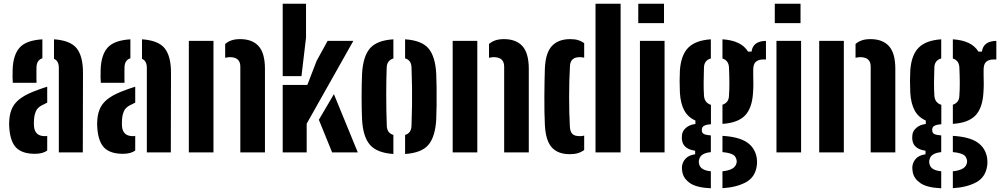

<svg xmlns="http://www.w3.org/2000/svg" viewBox="-20 -820 5382 1033"><path d="M49 -374.5Q48 -384.5 47.5 -405.5Q47 -426.5 48 -446.5Q51 -525 85.8 -564Q120.5 -603 208 -608.5V-506.5Q179 -497.5 176.5 -462Q176 -454 176 -434.8Q176 -415.5 176 -397.5Q176 -379.5 176.5 -374.5ZM296.5 0V-455.5Q296.5 -492.5 270.5 -503.5V-608.5Q359.5 -602.5 393.2 -559.2Q427 -516 426.5 -426L425.5 0ZM30 -130.5Q29 -140 29 -153.2Q29 -166.5 30 -175.5Q33 -215 48.2 -243.8Q63.5 -272.5 95.8 -294.5Q128 -316.5 182.5 -336Q195.5 -341 208.2 -345.2Q221 -349.5 234 -353.5V-267.5Q229 -265.5 224.2 -263Q219.5 -260.5 214.5 -258Q183 -244.5 173.5 -222.2Q164 -200 163 -175Q162 -162 162.2 -156.2Q162.5 -150.5 163 -140Q167.5 -87.5 221.5 -87.5Q229 -87.5 234 -89V-10Q210 7.5 168 7.5Q101 7.5 68.5 -24Q36 -55.5 30 -130.5Z M522.5 -374.5Q521.5 -384.5 521 -405.5Q520.5 -426.5 521.5 -446.5Q524.5 -525 559.2 -564Q594 -603 681.5 -608.5V-506.5Q652.5 -497.5 650 -462Q649.5 -454 649.5 -434.8Q649.5 -415.5 649.5 -397.5Q649.5 -379.5 650 -374.5ZM770 0V-455.5Q770 -492.5 744 -503.5V-608.5Q833 -602.5 866.8 -559.2Q900.5 -516 900 -426L899 0ZM503.5 -130.5Q502.5 -140 502.5 -153.2Q502.5 -166.5 503.5 -175.5Q506.5 -215 521.8 -243.8Q537 -272.5 569.2 -294.5Q601.5 -316.5 656 -336Q669 -341 681.8 -345.2Q694.5 -349.5 707.5 -353.5V-267.5Q702.5 -265.5 697.8 -263Q693 -260.5 688 -258Q656.5 -244.5 647 -222.2Q637.5 -200 636.5 -175Q635.5 -162 635.8 -156.2Q636 -150.5 636.5 -140Q641 -87.5 695 -87.5Q702.5 -87.5 707.5 -89V-10Q683.5 7.5 641.5 7.5Q574.5 7.5 542 -24Q509.5 -55.5 503.5 -130.5Z M1273 0V-462.5Q1272.5 -512.5 1216.5 -512.5Q1206 -512.5 1191.5 -509V-583.5Q1206 -596 1225.2 -602.8Q1244.5 -609.5 1272 -609.5Q1336.5 -609.5 1370.8 -572.5Q1405 -535.5 1405.5 -451V0ZM996 0V-600H1128.5V0Z M1501 -410.5V-800H1626.5V-617.5L1602 -410.5ZM1501 0V-363H1633.5L1683.5 -492.5L1742.5 -600H1881L1630 -154.5V0ZM1695.5 -175.5 1776.5 -313.5 1905 0H1767Z M1928 -176.5Q1927 -198 1926.2 -230.5Q1925.5 -263 1925.5 -299Q1925.5 -335 1926.2 -368.2Q1927 -401.5 1928 -424Q1933.5 -518 1971 -560.5Q2008.5 -603 2096.5 -608.5V-505.5Q2061.5 -494.5 2060.5 -456.5Q2058 -390.5 2058 -308.5Q2058 -226.5 2061 -144Q2062 -104 2096.5 -94V8.5Q2008 2.5 1970.5 -40.8Q1933 -84 1928 -176.5ZM2159.5 8.5V-94Q2193 -103.5 2194 -144Q2196 -203 2196.8 -253.2Q2197.5 -303.5 2196.8 -352.2Q2196 -401 2194 -457Q2193 -496.5 2159.5 -506V-608.5Q2249.5 -602.5 2285.8 -559Q2322 -515.5 2327 -424Q2328.5 -393.5 2329 -347Q2329.5 -300.5 2329 -253.8Q2328.5 -207 2327 -176.5Q2321.5 -84 2285 -40.8Q2248.5 2.5 2159.5 8.5Z M2692.5 0V-462.5Q2692 -512.5 2636 -512.5Q2625.5 -512.5 2611 -509V-583.5Q2625.5 -596 2644.8 -602.8Q2664 -609.5 2691.5 -609.5Q2756 -609.5 2790.2 -572.5Q2824.5 -535.5 2825 -451V0ZM2415.5 0V-600H2548V0Z M3184 0V-800H3319V0ZM2911.5 -149Q2910 -178.5 2909.2 -218.8Q2908.5 -259 2908.8 -302.2Q2909 -345.5 2909.8 -384.5Q2910.5 -423.5 2911.5 -451Q2915 -536.5 2949.8 -573Q2984.5 -609.5 3047.5 -609.5Q3073 -609.5 3091 -604Q3109 -598.5 3123 -588V-509.5Q3112 -512.5 3099.5 -512.5Q3049 -512.5 3046.5 -465.5Q3042 -385.5 3042 -298.5Q3042 -211.5 3046 -138.5Q3047.5 -111.5 3059.5 -99.5Q3071.5 -87.5 3099.5 -87.5Q3112.5 -87.5 3123 -90.5V-13Q3108.5 -2 3089.8 3.8Q3071 9.5 3045.5 9.5Q2981.5 9.5 2948.5 -27.2Q2915.5 -64 2911.5 -149Z M3414 -695.5V-800H3552.5V-695.5ZM3423 0V-600H3555.5V0Z M3804.5 193Q3728 189.5 3693.2 165.8Q3658.5 142 3651.5 107.5Q3650 101 3649.2 91.2Q3648.5 81.5 3649.5 73.5Q3653 49.5 3669.8 32.2Q3686.5 15 3720 10V-9Q3656 -18.5 3649.5 -65.5Q3648 -76.5 3648.5 -82.2Q3649 -88 3649.5 -95.5Q3652 -116 3671 -132.5Q3690 -149 3721.5 -153V-171.5Q3681.5 -189 3661.5 -226Q3641.5 -263 3638 -321Q3636.5 -359.5 3636.5 -384.8Q3636.5 -410 3638 -441.5Q3644 -524 3683 -563.5Q3722 -603 3804.5 -608.5V-505.5Q3768.5 -495.5 3767.5 -456.5Q3766 -416.5 3765.8 -378.8Q3765.5 -341 3767.5 -306Q3770 -267 3805 -256V-151.5Q3777.5 -149.5 3766.8 -142.5Q3756 -135.5 3756 -123V-119Q3756 -106.5 3765 -100.2Q3774 -94 3804.5 -91.5V-1.5Q3750 4 3742 36.5Q3739.5 43.5 3739.8 51Q3740 58.5 3742 64.5Q3750 96.5 3804.5 101.5ZM3867 -153.5V-256.5Q3900 -267.5 3902 -302.5Q3904.5 -337.5 3904.2 -377.5Q3904 -417.5 3902 -458.5Q3899.5 -495.5 3867 -505V-608.5Q3968.5 -602 4004.5 -542.5H4023.5Q4031 -599 4101 -600V-500H4086.5Q4061 -500 4046.8 -487.8Q4032.5 -475.5 4032.5 -444.5V-417Q4033 -390.5 4033.2 -370.8Q4033.5 -351 4031.5 -321Q4026.5 -238.5 3988.5 -198.8Q3950.5 -159 3867 -153.5ZM3867 192.5V101.5Q3897.5 98.5 3916.5 89Q3935.5 79.5 3941 62.5Q3947 48 3940 32Q3935.5 16.5 3916.5 8.8Q3897.5 1 3867 -1.5V-89Q3954 -84 3998 -54.8Q4042 -25.5 4051.5 29.5Q4052.5 37.5 4053 48.8Q4053.5 60 4051.5 73Q4042.5 134.5 3992 161.2Q3941.5 188 3867 192.5Z M4148.5 -695.5V-800H4287V-695.5ZM4157.5 0V-600H4290V0Z M4664.5 0V-462.5Q4664 -512.5 4608 -512.5Q4597.5 -512.5 4583 -509V-583.5Q4597.5 -596 4616.8 -602.8Q4636 -609.5 4663.5 -609.5Q4728 -609.5 4762.2 -572.5Q4796.5 -535.5 4797 -451V0ZM4387.5 0V-600H4520V0Z M5044 193Q4967.5 189.5 4932.8 165.8Q4898 142 4891 107.5Q4889.5 101 4888.8 91.2Q4888 81.5 4889 73.5Q4892.5 49.5 4909.2 32.2Q4926 15 4959.5 10V-9Q4895.5 -18.5 4889 -65.5Q4887.5 -76.5 4888 -82.2Q4888.5 -88 4889 -95.5Q4891.5 -116 4910.5 -132.5Q4929.5 -149 4961 -153V-171.5Q4921 -189 4901 -226Q4881 -263 4877.5 -321Q4876 -359.5 4876 -384.8Q4876 -410 4877.5 -441.5Q4883.5 -524 4922.5 -563.5Q4961.5 -603 5044 -608.5V-505.5Q5008 -495.5 5007 -456.5Q5005.5 -416.5 5005.2 -378.8Q5005 -341 5007 -306Q5009.5 -267 5044.5 -256V-151.5Q5017 -149.5 5006.2 -142.5Q4995.5 -135.5 4995.5 -123V-119Q4995.5 -106.5 5004.5 -100.2Q5013.5 -94 5044 -91.5V-1.5Q4989.5 4 4981.5 36.5Q4979 43.5 4979.2 51Q4979.5 58.5 4981.5 64.5Q4989.5 96.5 5044 101.5ZM5106.5 -153.5V-256.5Q5139.5 -267.5 5141.5 -302.5Q5144 -337.5 5143.8 -377.5Q5143.5 -417.5 5141.5 -458.5Q5139 -495.5 5106.5 -505V-608.5Q5208 -602 5244 -542.5H5263Q5270.5 -599 5340.5 -600V-500H5326Q5300.5 -500 5286.2 -487.8Q5272 -475.5 5272 -444.5V-417Q5272.5 -390.5 5272.8 -370.8Q5273 -351 5271 -321Q5266 -238.5 5228 -198.8Q5190 -159 5106.5 -153.5ZM5106.5 192.5V101.5Q5137 98.5 5156 89Q5175 79.5 5180.5 62.5Q5186.5 48 5179.5 32Q5175 16.5 5156 8.8Q5137 1 5106.5 -1.5V-89Q5193.5 -84 5237.5 -54.8Q5281.5 -25.5 5291 29.5Q5292 37.5 5292.5 48.8Q5293 60 5291 73Q5282 134.5 5231.5 161.2Q5181 188 5106.5 192.5Z"/></svg>

Font: Big Shoulders Stencil Text ExtraBold
Style: Regular
Weight: 800
Designer: Patric King
Foundry: XO Type Co
Version: Version 1.000